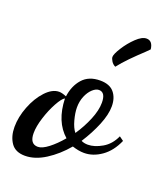

<svg xmlns="http://www.w3.org/2000/svg" viewBox="-128 -652 657 764"><g transform="rotate(20 200.5 -270.0)"><path d="M-12 -62Q-12 -104 5.5 -149Q23 -194 51 -224Q79 -254 108 -254Q120 -254 139 -246Q145 -292 171.5 -322Q198 -352 246 -352Q286 -352 305 -329.5Q324 -307 324 -271Q324 -236 305.5 -191Q287 -146 258 -101Q270 -95 286 -95Q314 -95 346 -113.5Q378 -132 395 -170L413 -157Q392 -109 356.5 -84Q321 -59 283 -59Q260 -59 233 -68Q196 -24 152 4Q108 32 66 32Q25 32 6.5 5Q-12 -22 -12 -62ZM282 -271Q282 -315 254 -315Q241 -315 227 -302Q213 -289 204 -267.5Q195 -246 195 -220Q195 -197 203 -167.5Q211 -138 224 -122Q249 -159 265.5 -199Q282 -239 282 -271ZM198 -90Q141 -140 138 -237Q126 -231 109 -200Q92 -169 80 -131Q68 -93 68 -65Q68 -19 102 -19Q120 -19 146 -39Q172 -59 198 -90ZM259 -457Q259 -469 277 -497.5Q295 -526 319 -549Q343 -572 362 -572Q388 -572 392 -537Q392 -537 376 -521Q348 -495 324 -470.5Q300 -446 283 -424Q272 -429 265.5 -439.5Q259 -450 259 -457Z"/></g></svg>

Font: Dancing Script
Style: Bold
Weight: 700
Designer: Pablo Impallari
Foundry: Pablo Impallari
Version: Version 2.000